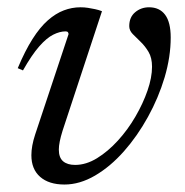

<svg xmlns="http://www.w3.org/2000/svg" viewBox="-20 -484 496 514"><path d="M437 -383.5Q437 -332 420.8 -277.2Q404.5 -222.5 376.2 -171.2Q348 -120 311.8 -79Q275.5 -38 234.5 -14Q193.5 10 152.5 10Q111 10 87.5 -10.5Q64 -31 64 -68.5Q64 -93 74 -123.5L163.5 -392.5Q163.5 -395.5 161.8 -397.8Q160 -400 155.5 -400Q140 -400 122.5 -391.2Q105 -382.5 85 -359.8Q65 -337 41.5 -295.5L27.5 -301.5Q47 -348 67 -379.5Q87 -411 108 -429.5Q129 -448 150.8 -456.2Q172.5 -464.5 195.5 -464.5Q206 -464.5 215.5 -463Q225 -461.5 234.5 -459.5Q244 -457.5 253 -454L147.5 -134Q142.5 -118 140 -105.5Q137.5 -93 137.5 -83.5Q137.5 -62 149 -52.2Q160.5 -42.5 181 -42.5Q210.5 -42.5 239.8 -60.5Q269 -78.5 295.5 -107.5Q322 -136.5 342.5 -171.8Q363 -207 375 -241.8Q387 -276.5 387 -305.5Q387 -329 377.8 -344.8Q368.5 -360.5 356.5 -372Q344.5 -383.5 335.2 -393Q326 -402.5 326 -414Q326 -438 341.8 -451.2Q357.5 -464.5 379 -464.5Q407 -464.5 422 -444.5Q437 -424.5 437 -383.5Z"/></svg>

Font: Newsreader 36pt
Style: Italic
Weight: 400
Italic angle: -17°
Designer: Hugues Gentile
Foundry: Production Type
Version: Version 1.003